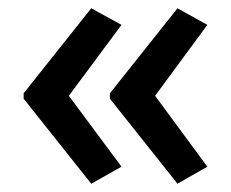

<svg xmlns="http://www.w3.org/2000/svg" viewBox="-20 -498 557 463"><path d="M37 -273 200 -478 273 -438 146 -267 273 -96 200 -55 37 -260ZM245 -273 408 -478 480 -438 354 -267 480 -96 408 -55 245 -260Z"/></svg>

Font: Noto Sans Thai SemCond Med
Style: Regular
Weight: 500
Width: 4
Designer: Monotype Design Team
Foundry: Monotype Imaging Inc.
Version: Version 2.002; ttfautohint (v1.8.4.7-5d5b)